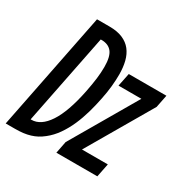

<svg xmlns="http://www.w3.org/2000/svg" viewBox="-158 -770 884 902"><g transform="rotate(30 283.5 -319.0)"><path d="M564 -421.9 360.4 -73.2H500.5L485.8 0H263.7L276.4 -64.9L482.9 -418.9H358.9L373.5 -490.2H577.6ZM320.8 -326.2Q313 -286.6 301.5 -246.1Q290 -205.6 273.7 -168.2Q257.3 -130.9 235.1 -98.9Q212.9 -66.9 183.6 -43.9Q168.9 -32.2 153.6 -23.9Q138.2 -15.6 120.6 -10.3Q103 -4.9 83 -2.4Q63 0 38.6 0H-11.2L115.7 -638.2H183.6Q226.1 -638.2 255.1 -625.7Q284.2 -613.3 302 -590.6Q319.8 -567.9 327.9 -535.9Q335.9 -503.9 335.9 -464.8Q335.9 -435.1 332.5 -400.6Q329.1 -366.2 320.8 -326.2ZM240.7 -319.8Q249.5 -364.3 253.7 -398.2Q257.8 -432.1 257.8 -461.4Q257.8 -517.1 239 -541Q220.2 -564.9 183.1 -564.9H178.2L80.6 -75.2H84.5Q135.3 -75.2 175.5 -136Q215.8 -196.8 240.7 -319.8Z"/></g></svg>

Font: Code New Roman
Style: Italic
Weight: 400
Italic angle: -11°
Monospace: yes
Designer: Sam Radian
Foundry: Code New Roman
Version: Version 1.508 October 19, 2014